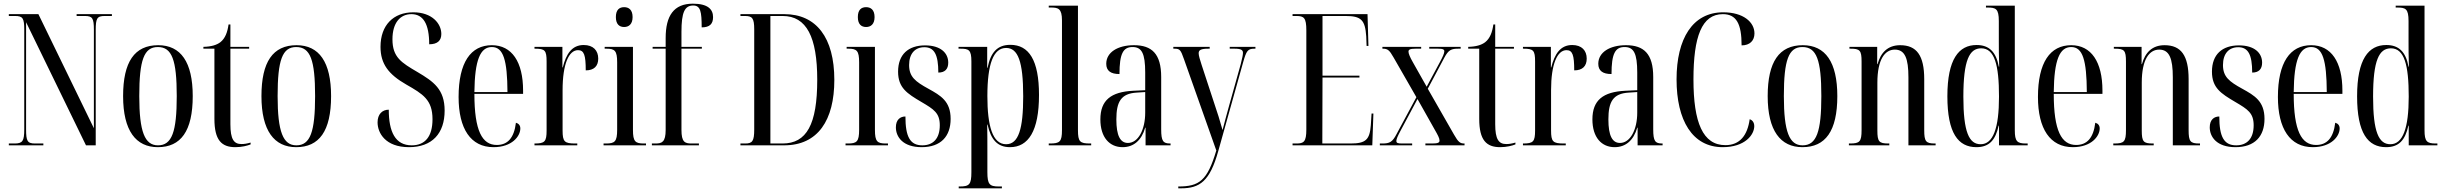

<svg xmlns="http://www.w3.org/2000/svg" viewBox="-20 -791 13300 1045"><path d="M28 0H216V-10H171C129 -10 122 -23 122 -87V-670L448 0H501V-627C501 -691 508 -704 550 -704H589V-714H397V-704H442C483 -704 491 -692 491 -629V-93L189 -714H28V-704H62C104 -704 112 -692 112 -629V-87C112 -23 103 -10 59 -10H28Z M839 10C964 10 1029 -77 1029 -268C1029 -453 964 -545 841 -545C712 -545 650 -454 650 -268C650 -79 720 10 839 10ZM840 0C768 0 738 -73 738 -268C738 -465 764 -535 839 -535C916 -535 942 -465 942 -268C942 -74 916 0 840 0Z M1261 10C1297 10 1326 2 1344 -5V-15C1323 -9 1309 -7 1294 -7C1253 -7 1234 -33 1234 -115V-526H1336V-536H1234V-658H1224C1218 -616 1206 -582 1179 -561C1159 -546 1130 -537 1087 -536V-526H1147V-144C1147 -28 1186 10 1261 10Z M1592 10C1717 10 1782 -77 1782 -268C1782 -453 1717 -545 1594 -545C1465 -545 1403 -454 1403 -268C1403 -79 1473 10 1592 10ZM1593 0C1521 0 1491 -73 1491 -268C1491 -465 1517 -535 1592 -535C1669 -535 1695 -465 1695 -268C1695 -74 1669 0 1593 0Z M2206 10C2333 10 2400 -66 2400 -189C2400 -305 2340 -347 2252 -399C2165 -450 2116 -479 2116 -577C2116 -668 2159 -714 2219 -714C2284 -714 2316 -660 2316 -550C2362 -550 2382 -571 2382 -606C2382 -663 2331 -724 2230 -724C2121 -724 2051 -654 2051 -536C2051 -443 2095 -386 2191 -331C2282 -279 2334 -248 2334 -142C2334 -47 2293 0 2221 0C2131 0 2096 -74 2096 -194C2060 -194 2035 -169 2035 -125C2035 -67 2078 10 2206 10Z M2666 10C2766 10 2812 -49 2812 -92C2812 -108 2803 -119 2788 -123C2778 -39 2742 -2 2684 -2C2604 -2 2562 -79 2562 -280H2827V-298C2827 -454 2766 -545 2657 -545C2542 -545 2476 -451 2476 -263C2476 -90 2542 10 2666 10ZM2742 -290H2562C2564 -465 2594 -535 2657 -535C2720 -535 2741 -463 2742 -290Z M2889 0H3122V-10H3111C3052 -10 3042 -20 3042 -81V-300C3042 -443 3076 -518 3126 -518C3159 -518 3168 -491 3168 -408C3213 -408 3236 -431 3236 -472C3236 -516 3209 -546 3157 -546C3092 -546 3061 -496 3043 -424H3041V-536H2889V-526H2892C2946 -526 2955 -517 2955 -456V-81C2955 -20 2945 -10 2890 -10H2889Z M3377 -644C3402 -644 3423 -659 3423 -698C3423 -738 3402 -752 3377 -752C3351 -752 3332 -738 3332 -698C3332 -659 3351 -644 3377 -644ZM3265 0H3496V-10H3485C3438 -10 3425 -20 3425 -84V-536H3271V-526H3281C3326 -526 3339 -515 3339 -452V-85C3339 -20 3326 -10 3278 -10H3265Z M3528 0H3784V-10H3744C3707 -10 3689 -18 3689 -84V-526H3800V-536H3689V-618C3689 -723 3706 -761 3753 -761C3793 -761 3799 -727 3799 -642C3844 -642 3861 -662 3861 -698C3861 -740 3833 -771 3751 -771C3647 -771 3603 -705 3603 -584V-536H3532V-526H3603V-84C3603 -18 3583 -10 3548 -10H3528Z M4010 0H4248C4432 0 4521 -137 4521 -356C4521 -586 4423 -714 4249 -714H4010V-704H4034C4074 -704 4085 -693 4085 -631V-86C4085 -23 4075 -10 4036 -10H4010ZM4239 -10H4173V-704H4240C4370 -704 4428 -589 4428 -357C4428 -113 4370 -10 4239 -10Z M4694 -644C4719 -644 4740 -659 4740 -698C4740 -738 4719 -752 4694 -752C4668 -752 4649 -738 4649 -698C4649 -659 4668 -644 4694 -644ZM4582 0H4813V-10H4802C4755 -10 4742 -20 4742 -84V-536H4588V-526H4598C4643 -526 4656 -515 4656 -452V-85C4656 -20 4643 -10 4595 -10H4582Z M4996 10C5101 10 5154 -49 5154 -144C5154 -240 5100 -271 5033 -308C4962 -347 4928 -373 4928 -437C4928 -500 4961 -534 5011 -534C5065 -534 5087 -494 5087 -396C5123 -396 5141 -415 5141 -450C5141 -503 5099 -544 5015 -544C4924 -544 4868 -495 4868 -401C4868 -313 4917 -282 4995 -236C5063 -196 5095 -176 5095 -109C5095 -36 5058 0 5000 0C4933 0 4908 -47 4908 -157C4880 -157 4856 -140 4856 -98C4856 -46 4894 10 4996 10Z M5198 234H5433V224H5417C5366 224 5354 213 5354 146V27C5354 -21 5354 -65 5353 -113H5355C5373 -32 5408 10 5477 10C5577 10 5635 -78 5635 -274C5635 -464 5580 -547 5479 -547C5408 -547 5372 -506 5355 -422H5353V-536H5197V-526H5206C5253 -526 5267 -520 5267 -457V146C5267 213 5256 224 5203 224H5198ZM5456 -6C5382 -6 5354 -106 5354 -268C5354 -444 5387 -530 5456 -530C5520 -530 5549 -458 5549 -267C5549 -90 5524 -6 5456 -6Z M5688 0H5919V-10H5913C5858 -10 5847 -19 5847 -83V-760H5688V-750H5700C5739 -750 5760 -745 5760 -680V-83C5760 -19 5748 -10 5694 -10H5688Z M6090 10C6150 10 6193 -27 6213 -96H6215V0H6351V-10H6349C6311 -10 6300 -22 6300 -87V-372C6300 -498 6249 -545 6152 -545C6063 -545 6001 -506 6001 -444C6001 -405 6026 -388 6073 -388C6073 -499 6093 -535 6144 -535C6194 -535 6213 -501 6213 -396V-300L6148 -297C6027 -291 5969 -246 5969 -141C5969 -43 6019 10 6090 10ZM6119 -13C6077 -13 6056 -53 6056 -141C6056 -237 6081 -282 6167 -287L6213 -290V-178C6213 -85 6175 -13 6119 -13Z M6393 224V234H6408C6510 234 6565 196 6611 30L6746 -452C6764 -515 6771 -526 6808 -526H6813V-536H6673V-526H6699C6737 -526 6745 -518 6745 -503C6745 -494 6742 -476 6733 -442L6670 -217C6656 -168 6643 -117 6634 -83C6613 -158 6613 -154 6588 -231L6520 -438C6511 -466 6504 -488 6504 -501C6504 -519 6516 -526 6558 -526H6564V-536H6366V-526H6371C6402 -526 6406 -520 6424 -469L6600 28C6551 193 6507 224 6393 224Z M7015 0H7449L7455 -173H7445L7441 -110C7435 -31 7414 -10 7331 -10H7177L7178 -369H7379V-379H7178V-704H7303C7388 -704 7410 -683 7416 -593L7418 -541H7428L7423 -714H7015V-704H7036C7077 -704 7090 -694 7090 -626V-86C7090 -19 7076 -10 7036 -10H7015Z M7490 0H7666V-10H7611C7587 -10 7580 -13 7580 -24C7580 -34 7587 -50 7603 -80L7695 -252L7789 -85C7805 -57 7815 -39 7815 -26C7815 -15 7807 -10 7775 -10H7738V0H7951V-10H7949C7928 -10 7917 -17 7894 -58L7751 -308L7841 -477C7864 -520 7879 -526 7918 -526H7930V-536H7759V-526H7807C7835 -526 7841 -521 7841 -512C7841 -500 7832 -481 7817 -453L7745 -319L7670 -452C7654 -480 7646 -499 7646 -510C7646 -521 7654 -526 7685 -526H7715V-536H7504V-526H7506C7532 -526 7542 -519 7565 -478L7689 -262L7581 -61C7558 -17 7543 -10 7503 -10H7490Z M8145 10C8181 10 8210 2 8228 -5V-15C8207 -9 8193 -7 8178 -7C8137 -7 8118 -33 8118 -115V-526H8220V-536H8118V-658H8108C8102 -616 8090 -582 8063 -561C8043 -546 8014 -537 7971 -536V-526H8031V-144C8031 -28 8070 10 8145 10Z M8269 0H8502V-10H8491C8432 -10 8422 -20 8422 -81V-300C8422 -443 8456 -518 8506 -518C8539 -518 8548 -491 8548 -408C8593 -408 8616 -431 8616 -472C8616 -516 8589 -546 8537 -546C8472 -546 8441 -496 8423 -424H8421V-536H8269V-526H8272C8326 -526 8335 -517 8335 -456V-81C8335 -20 8325 -10 8270 -10H8269Z M8768 10C8828 10 8871 -27 8891 -96H8893V0H9029V-10H9027C8989 -10 8978 -22 8978 -87V-372C8978 -498 8927 -545 8830 -545C8741 -545 8679 -506 8679 -444C8679 -405 8704 -388 8751 -388C8751 -499 8771 -535 8822 -535C8872 -535 8891 -501 8891 -396V-300L8826 -297C8705 -291 8647 -246 8647 -141C8647 -43 8697 10 8768 10ZM8797 -13C8755 -13 8734 -53 8734 -141C8734 -237 8759 -282 8845 -287L8891 -290V-178C8891 -85 8853 -13 8797 -13Z M9356 10C9477 10 9528 -57 9528 -105C9528 -117 9523 -136 9503 -142C9491 -55 9450 -1 9371 -1C9248 -1 9197 -124 9197 -359C9197 -591 9242 -714 9357 -714C9431 -714 9459 -661 9459 -544C9504 -544 9529 -570 9529 -609C9529 -671 9468 -724 9359 -724C9192 -724 9105 -580 9105 -359C9105 -136 9191 10 9356 10Z M9790 10C9915 10 9980 -77 9980 -268C9980 -453 9915 -545 9792 -545C9663 -545 9601 -454 9601 -268C9601 -79 9671 10 9790 10ZM9791 0C9719 0 9689 -73 9689 -268C9689 -465 9715 -535 9790 -535C9867 -535 9893 -465 9893 -268C9893 -74 9867 0 9791 0Z M10043 0H10263V-10H10258C10207 -10 10198 -20 10198 -81V-341C10198 -468 10239 -521 10293 -521C10348 -521 10367 -473 10367 -370V0H10515V-10H10511C10462 -10 10453 -21 10453 -83V-360C10453 -489 10412 -545 10322 -545C10254 -545 10216 -504 10199 -442H10197V-536H10046V-526H10051C10103 -526 10112 -517 10112 -456V-83C10112 -20 10102 -10 10049 -10H10043Z M10737 10C10807 10 10841 -29 10858 -107H10860V0H11016V-10H11007C10959 -10 10946 -21 10946 -82V-760H10789V-750H10796C10843 -750 10859 -744 10859 -676V-563C10859 -526 10859 -489 10861 -428H10859C10844 -509 10806 -546 10738 -546C10641 -546 10579 -469 10579 -267C10579 -66 10638 10 10737 10ZM10760 -6C10697 -6 10666 -72 10666 -265C10666 -464 10699 -528 10763 -528C10836 -528 10860 -438 10860 -265C10860 -93 10828 -6 10760 -6Z M11262 10C11362 10 11408 -49 11408 -92C11408 -108 11399 -119 11384 -123C11374 -39 11338 -2 11280 -2C11200 -2 11158 -79 11158 -280H11423V-298C11423 -454 11362 -545 11253 -545C11138 -545 11072 -451 11072 -263C11072 -90 11138 10 11262 10ZM11338 -290H11158C11160 -465 11190 -535 11253 -535C11316 -535 11337 -463 11338 -290Z M11482 0H11702V-10H11697C11646 -10 11637 -20 11637 -81V-341C11637 -468 11678 -521 11732 -521C11787 -521 11806 -473 11806 -370V0H11954V-10H11950C11901 -10 11892 -21 11892 -83V-360C11892 -489 11851 -545 11761 -545C11693 -545 11655 -504 11638 -442H11636V-536H11485V-526H11490C11542 -526 11551 -517 11551 -456V-83C11551 -20 11541 -10 11488 -10H11482Z M12147 10C12252 10 12305 -49 12305 -144C12305 -240 12251 -271 12184 -308C12113 -347 12079 -373 12079 -437C12079 -500 12112 -534 12162 -534C12216 -534 12238 -494 12238 -396C12274 -396 12292 -415 12292 -450C12292 -503 12250 -544 12166 -544C12075 -544 12019 -495 12019 -401C12019 -313 12068 -282 12146 -236C12214 -196 12246 -176 12246 -109C12246 -36 12209 0 12151 0C12084 0 12059 -47 12059 -157C12031 -157 12007 -140 12007 -98C12007 -46 12045 10 12147 10Z M12568 10C12668 10 12714 -49 12714 -92C12714 -108 12705 -119 12690 -123C12680 -39 12644 -2 12586 -2C12506 -2 12464 -79 12464 -280H12729V-298C12729 -454 12668 -545 12559 -545C12444 -545 12378 -451 12378 -263C12378 -90 12444 10 12568 10ZM12644 -290H12464C12466 -465 12496 -535 12559 -535C12622 -535 12643 -463 12644 -290Z M12967 10C13037 10 13071 -29 13088 -107H13090V0H13246V-10H13237C13189 -10 13176 -21 13176 -82V-760H13019V-750H13026C13073 -750 13089 -744 13089 -676V-563C13089 -526 13089 -489 13091 -428H13089C13074 -509 13036 -546 12968 -546C12871 -546 12809 -469 12809 -267C12809 -66 12868 10 12967 10ZM12990 -6C12927 -6 12896 -72 12896 -265C12896 -464 12929 -528 12993 -528C13066 -528 13090 -438 13090 -265C13090 -93 13058 -6 12990 -6Z"/></svg>

Font: Noto Serif Display ExtraCondensed
Style: Regular
Weight: 400
Width: 2
Designer: Monotype Design Team
Foundry: Monotype Imaging Inc.
Version: Version 2.009